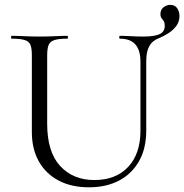

<svg xmlns="http://www.w3.org/2000/svg" viewBox="-20 -776 776 809"><path d="M596.2 -515.4V-226.2Q596.2 -150.4 565.9 -97Q535.6 -43.6 481.7 -15.2Q427.8 13.2 354.8 13.2Q281.4 13.2 227.5 -15Q173.6 -43.2 143.9 -95.5Q114.2 -147.8 114.2 -219.6V-544Q114.2 -573 108 -587.5Q101.8 -602 83.5 -607.5Q65.2 -613 28.8 -613Q26.6 -613 26.6 -619Q26.6 -625 28.8 -625Q53.2 -625 82.8 -623.5Q112.4 -622 146 -622Q180.8 -622 210.8 -623.5Q240.8 -625 263.4 -625Q266.4 -625 266.4 -619Q266.4 -613 263.4 -613Q227 -613 208.8 -607Q190.6 -601 184.7 -586Q178.8 -571 178.8 -542V-254.6Q178.8 -136 233.4 -76.7Q288 -17.4 377.4 -17.4Q468.2 -17.4 520 -72.7Q571.8 -128 571.8 -225.2V-515.4Q571.8 -564.4 550.5 -588.7Q529.2 -613 485.2 -613Q482.4 -613 482.4 -619Q482.4 -625 485.2 -625Q507.8 -625 531.9 -623.5Q556 -622 584.6 -622Q630.8 -622 652.5 -632.1Q674.2 -642.2 674.2 -667.2Q674.2 -680.4 669.9 -686.9Q665.6 -693.4 660.8 -699.5Q656 -705.6 656 -716.8Q656 -735.6 669.4 -745.6Q682.8 -755.6 697 -755.6Q717.2 -755.6 726.7 -741.1Q736.2 -726.6 736.2 -708.6Q736.2 -685 723.2 -667.2Q710.2 -649.4 689.9 -636.3Q669.6 -623.2 647.8 -614.4Q637.6 -610.8 625.7 -601.7Q613.8 -592.6 605 -572.8Q596.2 -553 596.2 -515.4Z"/></svg>

Font: Cormorant Garamond Light
Style: Regular
Weight: 300
Designer: Christian Thalmann (Catharsis Fonts)
Foundry: Catharsis Fonts
Version: Version 4.001